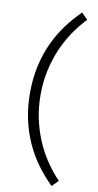

<svg xmlns="http://www.w3.org/2000/svg" viewBox="-106 -829 546 1073"><g transform="rotate(10 167.0 -292.0)"><path d="M60.1 -292Q60.1 -373.5 75.7 -443.8Q91.3 -514.2 119.1 -575Q147 -635.7 185.3 -687.7Q223.6 -739.7 269 -784.2L304.2 -749Q264.2 -707.5 230.2 -657.2Q196.3 -606.9 171.9 -549.1Q147.5 -491.2 133.8 -426.8Q120.1 -362.3 120.1 -292Q120.1 -221.7 133.8 -157.2Q147.5 -92.8 171.9 -34.9Q196.3 22.9 230.2 73.2Q264.2 123.5 304.2 165L269 200.2Q223.6 155.8 185.3 103.8Q147 51.8 119.1 -9.3Q91.3 -70.3 75.7 -140.6Q60.1 -210.9 60.1 -292Z"/></g></svg>

Font: Abel
Style: Regular
Weight: 400
Designer: Matthew Desmond
Foundry: Matthew Desmond
Version: Version 1.003